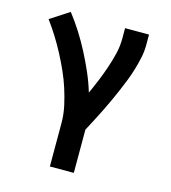

<svg xmlns="http://www.w3.org/2000/svg" viewBox="-110 -617 821 922"><g transform="rotate(15 300.0 -156.5)"><path d="M342 215H223V0Q223 -43 214 -84.5Q205 -126 192 -166.5Q179 -207 161.5 -246Q144 -285 124 -323Q104 -361 81.5 -397Q59 -433 34 -467L128 -528Q159 -488 185.5 -446Q212 -404 235 -359.5Q258 -315 278 -269Q298 -223 312 -176Q328 -211 342.5 -246.5Q357 -282 369.5 -318.5Q382 -355 391 -392.5Q400 -430 400 -468V-520H519V-468Q519 -436 512.5 -405.5Q506 -375 497 -344.5Q488 -314 476.5 -284.5Q465 -255 452.5 -226Q440 -197 427 -168.5Q414 -140 400 -112Q386 -84 371.5 -56Q357 -28 342 0Z"/></g></svg>

Font: Iosevka Extended
Style: Bold
Weight: 700
Width: 7
Monospace: yes
Designer: Belleve Invis
Foundry: Belleve Invis
Version: Version 32.5.0; ttfautohint (v1.8.4)